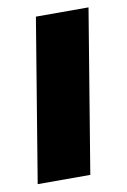

<svg xmlns="http://www.w3.org/2000/svg" viewBox="-66 -564 400 607"><g transform="rotate(-10 133.5 -261.0)"><path d="M5.9 0 92.3 -522.5H261.2L174.8 0Z"/></g></svg>

Font: Inter 28pt ExtraBold
Style: Italic
Weight: 800
Italic angle: -9.3988°
Designer: Rasmus Andersson
Foundry: rsms
Version: Version 4.001;git-66647c0bb